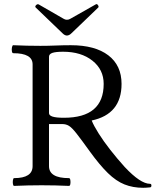

<svg xmlns="http://www.w3.org/2000/svg" viewBox="-20 -881 740 913"><path d="M661 12Q612 12 572 -4Q532 -20 493 -58Q454 -96 407 -161Q366 -218 344 -246Q322 -274 308 -282.5Q294 -291 277 -291H213V-91Q213 -34 308 -34Q313 -34 314.5 -24.5Q316 -15 314.5 -6Q313 3 308 3Q244 0 178 0Q113 0 47 3Q43 3 41.5 -6Q40 -15 41.5 -24.5Q43 -34 47 -34Q135 -34 135 -91V-575Q135 -628 43 -628Q38 -628 36.5 -637.5Q35 -647 37 -656.5Q39 -666 43 -666Q108 -663 172 -663Q208 -663 244.5 -664.5Q281 -666 317 -666Q432 -666 495 -618Q558 -570 558 -482Q558 -338 416 -308Q426 -283 449 -246.5Q472 -210 504 -169Q536 -128 573 -87Q648 -7 693 -7Q700 -7 700 1Q700 10 693 10Q683 11 675 11.5Q667 12 661 12ZM284 -321Q473 -321 473 -482Q473 -550 419.5 -592.5Q366 -635 280 -635Q245 -635 229 -629.5Q213 -624 213 -611V-343Q213 -332 230 -326.5Q247 -321 284 -321ZM298 -712Q288 -712 277 -723L150 -845Q145 -850 151.5 -856.5Q158 -863 164 -860L282 -792Q290 -787 298 -787Q307 -787 315 -792L435 -860Q441 -864 446 -856.5Q451 -849 447 -845L320 -723Q309 -712 298 -712Z"/></svg>

Font: Junicode
Style: Regular
Weight: 400
Designer: Peter S. Baker
Version: Version 2.100; ttfautohint (v1.8.4)